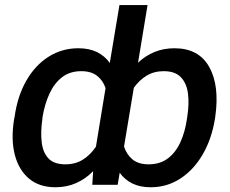

<svg xmlns="http://www.w3.org/2000/svg" viewBox="-20 -748 929 777"><path d="M851.1 -275.4 849.6 -265.6Q836.4 -185.1 800.3 -123Q764.2 -61 710.2 -25.6Q656.2 9.8 589.8 9.8Q546.9 9.8 515.9 -5.4Q484.9 -20.5 464.4 -48.8L456.1 0H353.5L356.9 -55.2Q326.2 -23.9 288.1 -7.1Q250 9.8 204.6 9.8Q138.7 9.8 96.9 -25.6Q55.2 -61 39.6 -123Q23.9 -185.1 37.1 -265.6L39.1 -275.4Q50.8 -359.4 86.7 -421.9Q122.6 -484.4 176.8 -518.6Q231 -552.7 296.9 -552.7Q340.8 -552.7 372.3 -537.4Q403.8 -522 424.3 -493.2L463.4 -727.5H577.1L538.6 -494.1Q568.4 -522.5 605.2 -537.6Q642.1 -552.7 686 -552.7Q784.2 -552.7 826.7 -477.1Q869.1 -401.4 851.1 -275.4ZM736.3 -265.6 737.8 -275.4Q746.1 -327.6 740.7 -369.4Q735.4 -411.1 711.9 -435.5Q688.5 -460 642.6 -460Q603.5 -460 573.2 -441.7Q543 -423.3 521.5 -392.6L481.9 -154.8Q492.7 -122.1 516.6 -102.5Q540.5 -83 581.5 -83Q627.9 -83 659.7 -107.2Q691.4 -131.3 710.2 -172.9Q729 -214.4 736.3 -265.6ZM152.3 -275.4 151.4 -265.6Q144 -214.4 148.7 -172.9Q153.3 -131.3 175.8 -107.2Q198.2 -83 244.6 -83Q285.6 -83 315.9 -102.3Q346.2 -121.6 368.2 -154.3L407.2 -391.6Q396.5 -422.9 372.6 -441.4Q348.6 -460 309.1 -460Q262.7 -460 231.2 -435.5Q199.7 -411.1 180.4 -369.4Q161.1 -327.6 152.3 -275.4Z"/></svg>

Font: Inter Display Medium
Style: Italic
Weight: 500
Italic angle: -9.39999°
Designer: Rasmus Andersson
Foundry: rsms
Version: Version 4.000;git-a52131595